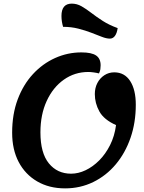

<svg xmlns="http://www.w3.org/2000/svg" viewBox="-20 -1014 793 1059"><path d="M339 25Q251 25 185 -13.5Q119 -52 83 -120.5Q47 -189 47 -282Q47 -384 77.5 -465.5Q108 -547 161.5 -605Q215 -663 284 -694Q353 -725 429 -725Q485 -725 510 -708Q535 -691 535 -654Q535 -642 533.5 -632Q532 -622 526 -609Q515 -612 497.5 -614.5Q480 -617 467 -617Q392 -617 332 -574.5Q272 -532 237.5 -457Q203 -382 203 -284Q203 -170 249.5 -113Q296 -56 372 -56Q412 -56 452 -75Q492 -94 527 -129Q562 -164 587 -213.5Q612 -263 620 -324Q553 -354 528 -399.5Q503 -445 503 -495Q503 -529 517 -556Q531 -583 555.5 -599Q580 -615 610 -615Q667 -615 698 -567Q729 -519 729 -436Q729 -338 700 -254Q671 -170 618.5 -107.5Q566 -45 494.5 -10Q423 25 339 25ZM586 -801Q567 -801 541.5 -811Q516 -821 483.5 -833.5Q451 -846 412 -856Q373 -866 328 -866Q324 -879 321.5 -894.5Q319 -910 319 -926Q319 -994 376 -994Q404 -994 429.5 -979.5Q455 -965 483.5 -943Q512 -921 547 -898.5Q582 -876 629 -859Q625 -831 614 -816Q603 -801 586 -801Z"/></svg>

Font: Lemonada Medium
Style: Regular
Weight: 500
Designer: Mohamed Gaber (Arabic), Eduardo Tunni (Latin)
Foundry: Kief Type Foundry
Version: Version 4.004; ttfautohint (v1.8.2)